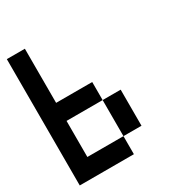

<svg xmlns="http://www.w3.org/2000/svg" viewBox="-145 -760 707 768"><g transform="rotate(-30 208.5 -375.5)"><path d="M0 -83.3V-666.7H83.3V-416.7H250V-333.3H83.3V-166.7H250V-83.3ZM333.3 -166.7H250V-333.3H333.3Z"/></g></svg>

Font: Galmuri11 Condensed
Style: Regular
Weight: 400
Width: 3
Designer: Lee Minseo (quiple)
Version: Version 2.399;hotconv 1.1.1;makeotfexe 2.6.0 DEVELOPMENT